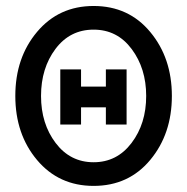

<svg xmlns="http://www.w3.org/2000/svg" viewBox="-20 -605 626 642"><path d="M181.6 -188.5V-373H251V-315.4H334V-373H403.3V-188.5H334V-246.1H251V-188.5ZM293 -585Q410.2 -585 482.4 -498Q554.7 -411.1 554.7 -284.2Q554.7 -157.2 482.4 -70.3Q410.2 16.6 293 16.6Q176.8 16.6 104 -69.8Q31.2 -156.2 31.2 -284.2Q31.2 -412.1 104 -498.5Q176.8 -585 293 -585ZM468.8 -284.2Q468.8 -376 420.4 -440.9Q372.1 -505.9 293 -505.9Q213.9 -505.9 165.5 -441.4Q117.2 -377 117.2 -284.2Q117.2 -191.4 166 -127Q214.8 -62.5 293 -62.5Q371.1 -62.5 419.9 -127Q468.8 -191.4 468.8 -284.2Z"/></svg>

Font: Thabit-Bold
Style: Bold
Weight: 700
Designer: Regenerated by Nadim Shaikli
Foundry: MAK Alagha
Version: 0.01